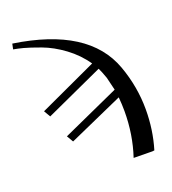

<svg xmlns="http://www.w3.org/2000/svg" viewBox="-115 -517 700 783"><g transform="rotate(-20 234.5 -125.0)"><path d="M106.4 2.9 354.5 -109.4Q341.8 -162.1 340.8 -166Q330.1 -196.3 322.3 -211.9L70.3 -96.7L53.7 -125L304.7 -241.2Q273.4 -287.1 227.1 -321.3Q180.7 -355.5 134.3 -372.6Q87.9 -389.6 63.5 -396Q39.1 -402.3 21.5 -405.3L26.4 -428.7Q340.8 -381.8 412.1 -183.6Q446.3 -88.9 446.3 8.8Q446.3 97.7 421.9 178.7L413.1 179.7Q334 178.7 332 178.7Q362.3 87.9 362.3 -13.7Q362.3 -42 359.4 -74.2L123 31.2Z"/></g></svg>

Font: Crimson Text
Style: Regular
Weight: 400
Version: Version 0.13